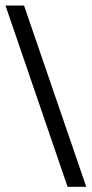

<svg xmlns="http://www.w3.org/2000/svg" viewBox="-30 -679 338 708"><path d="M-9.8 -658.7H58.6L288.1 9.8H219.2Z"/></svg>

Font: Liberation Serif
Style: Bold
Weight: 700
Designer: Steve Matteson
Foundry: Ascender Corporation
Version: Version 2.1.5